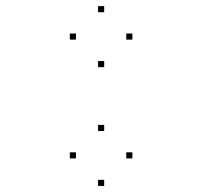

<svg xmlns="http://www.w3.org/2000/svg" viewBox="-20 -584 660 629"><path d="M413.7 -65V-85H393.7V-65ZM321.3 -154.8V-174.8H301.3V-154.8ZM228.8 -65V-85H208.8V-65ZM321.3 25.2V5.2H301.3V25.2ZM413.7 -454.2V-474.2H393.7V-454.2ZM321.3 -544V-564H301.3V-544ZM228.8 -454.2V-474.2H208.8V-454.2ZM321.3 -364V-384H301.3V-364Z"/></svg>

Font: Monaspace Neon Dots Var
Style: Regular
Weight: 400
Designer: Riley Cran and the Lettermatic Team
Version: Version 1.100 (Monaspace Neon Dots)